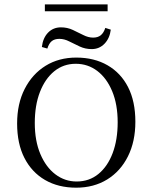

<svg xmlns="http://www.w3.org/2000/svg" viewBox="-20 -845 696 876"><path d="M327.4 11.3Q246 11.3 185.5 -23.8Q125 -58.9 91.5 -124.2Q58.1 -189.5 58.1 -281.5Q58.1 -371.8 92.7 -439.5Q127.4 -507.3 187.9 -544.8Q248.4 -582.3 328.2 -582.3Q409.7 -582.3 470.6 -547.2Q531.5 -512.1 564.5 -447.2Q597.6 -382.3 597.6 -289.5Q597.6 -199.2 563.7 -131.5Q529.8 -63.7 469 -26.2Q408.1 11.3 327.4 11.3ZM329.8 -16.9Q387.1 -16.9 429 -51.2Q471 -85.5 494 -146.4Q516.9 -207.3 516.9 -287.1Q516.9 -368.5 491.9 -428.6Q466.9 -488.7 423.8 -521.4Q380.6 -554 325.8 -554Q269.4 -554 227.4 -519.8Q185.5 -485.5 162.1 -425Q138.7 -364.5 138.7 -283.9Q138.7 -202.4 164.1 -142.3Q189.5 -82.3 232.7 -49.6Q275.8 -16.9 329.8 -16.9ZM171 -630.6Q175.8 -671.8 199.2 -696Q222.6 -720.2 258.1 -720.2Q287.1 -720.2 312.1 -708.5Q337.1 -696.8 360.1 -685.1Q383.1 -673.4 404.8 -673.4Q426.6 -673.4 439.9 -684.3Q453.2 -695.2 460.5 -717.7L485.5 -709.7Q480.6 -670.2 456.9 -645.6Q433.1 -621 398.4 -621Q369.4 -621 344 -632.7Q318.5 -644.4 296 -656Q273.4 -667.7 250.8 -667.7Q229 -667.7 216.1 -657.3Q203.2 -646.8 196 -623.4ZM184.7 -793.5V-825H471V-793.5Z"/></svg>

Font: Playfair 5pt SemiExpanded Light Light
Style: Regular
Weight: 300
Version: Version 2.203